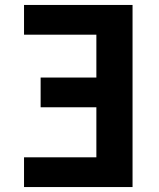

<svg xmlns="http://www.w3.org/2000/svg" viewBox="-20 -755 640 775"><path d="M77 0V-120H369V-322H144V-442H369V-615H77V-735H515V0Z"/></svg>

Font: Iosevka Heavy Extended
Style: Regular
Weight: 900
Width: 7
Monospace: yes
Designer: Belleve Invis
Foundry: Belleve Invis
Version: Version 32.5.0; ttfautohint (v1.8.4)